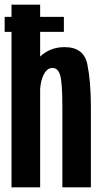

<svg xmlns="http://www.w3.org/2000/svg" viewBox="-28 -805 428 825"><path d="M-8 -668V-732.5H21.5V-785H144.5V-732.5H246.5V-668H144.5V-562Q187 -602.5 249.5 -602.5Q332.5 -602.5 347.5 -527.8Q362.5 -453 362.5 -347V0H240V-345.5Q240 -447 231 -480Q222 -513 197.5 -513Q173 -513 158.5 -481.5Q147 -457.5 144.5 -422V0H21.5V-668Z"/></svg>

Font: Anybody Condensed SemiBold
Style: Regular
Weight: 600
Width: 3
Designer: Tyler Finck
Foundry: Etcetera Type Company
Version: Version 1.010; ttfautohint (v1.8.3) -l 8 -r 50 -G 200 -x 14 